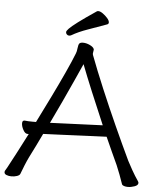

<svg xmlns="http://www.w3.org/2000/svg" viewBox="-60 -930 810 989"><g transform="rotate(5 345.0 -435.5)"><path d="M460 -816Q411 -798 362.5 -781Q314 -764 280 -744Q274 -741 269 -741Q262 -741 257 -746Q252 -751 252 -758Q252 -764 264 -776.5Q276 -789 308.5 -813.5Q341 -838 402 -879Q404 -880 408 -880Q418 -880 431.5 -870.5Q445 -861 456 -848.5Q467 -836 467 -826Q467 -819 460 -816ZM99 -218Q87 -218 77 -236.5Q67 -255 67 -270Q67 -285 78 -285H80Q89 -284 98 -283.5Q107 -283 119 -283H138Q172 -351 206 -420.5Q240 -490 268 -551Q296 -612 312 -653Q316 -662 318 -680.5Q320 -699 325 -705Q330 -711 344 -711Q361 -711 379 -702.5Q397 -694 401 -684Q401 -683 401.5 -682Q402 -681 402 -680Q402 -676 400.5 -670.5Q399 -665 399 -660Q399 -655 400 -653Q429 -576 467.5 -484.5Q506 -393 548 -300Q590 -207 629 -125Q637 -109 654 -79Q671 -49 687 -26Q689 -23 690 -20.5Q691 -18 691 -16Q691 -4 673 2.5Q655 9 638 9Q627 9 618 6Q609 3 607 -3Q601 -21 590 -50.5Q579 -80 571 -98Q556 -130 540 -165.5Q524 -201 507 -239Q507 -239 483.5 -238Q460 -237 423 -235.5Q386 -234 344.5 -232Q303 -230 265.5 -228.5Q228 -227 204.5 -226Q181 -225 180 -225Q164 -191 148 -159Q132 -127 118 -99Q110 -83 98.5 -55Q87 -27 81 -10Q78 -2 64.5 2.5Q51 7 36 7Q22 7 10.5 2.5Q-1 -2 -1 -12Q-1 -18 3 -23Q7 -29 11 -36.5Q15 -44 24.5 -62Q34 -80 53.5 -116.5Q73 -153 106 -218ZM482 -296Q445 -382 411 -464Q377 -546 356 -601Q339 -563 315.5 -511Q292 -459 265 -401Q238 -343 210 -285Z"/></g></svg>

Font: Moon Stars Kai T HW
Style: Regular
Weight: 400
Designer: GuiWonder
Version: Version 1.101